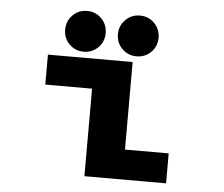

<svg xmlns="http://www.w3.org/2000/svg" viewBox="-51 -756 951 814"><g transform="rotate(5 425.0 -349.5)"><path d="M287.5 -525.5Q251.5 -525.5 226.5 -550.5Q201.5 -575.5 201.5 -612Q201.5 -648.5 226.5 -673.8Q251.5 -699 287.5 -699Q324 -699 349 -673.8Q374 -648.5 374 -612Q374 -575.5 349 -550.5Q324 -525.5 287.5 -525.5ZM512.5 -525.5Q476.5 -525.5 451.2 -550.5Q426 -575.5 426 -612Q426 -648.5 451.2 -673.8Q476.5 -699 512.5 -699Q549 -699 574 -673.8Q599 -648.5 599 -612Q599 -575.5 574 -550.5Q549 -525.5 512.5 -525.5ZM498.5 -127.5H684.5V0H337V-372.5H138V-500H498.5Z"/></g></svg>

Font: League Mono Wide
Style: Bold
Weight: 700
Width: 8
Designer: Tyler Finck
Foundry: The League of Moveable Type / Tyler Finck
Version: Version 2.210